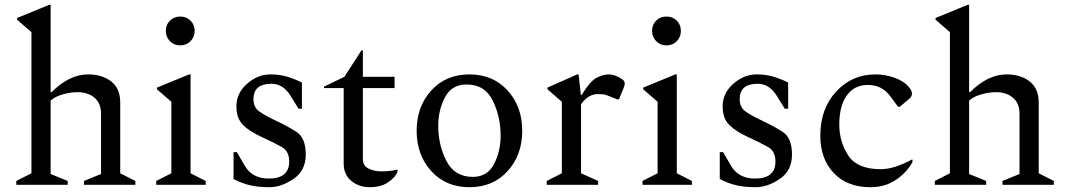

<svg xmlns="http://www.w3.org/2000/svg" viewBox="-20 -770 4449 800"><path d="M48 0V-16L111 -48V-636L51 -688V-695L185 -750H191V-386H195Q269 -460 347 -460Q406 -460 443.5 -430.5Q481 -401 481 -343V-48L544 -16V0H330V-16L401 -45V-296Q401 -340 373.5 -363Q346 -386 302 -386Q275 -386 242.5 -377Q210 -368 191 -351V-45L262 -16V0Z M731 -581Q705 -581 688 -598.5Q671 -616 671 -641Q671 -667 688 -684Q705 -701 731 -701Q757 -701 774 -684Q791 -667 791 -641Q791 -616 774 -598.5Q757 -581 731 -581ZM631 0V-16L694 -48V-346L634 -398V-405L768 -460H774V-48L837 -16V0Z M1103 10Q1056 10 1022 2Q988 -6 953 -24V-136H967L999 -81Q1030 -26 1100 -26Q1185 -26 1185 -97Q1185 -140 1154 -157.5Q1123 -175 1071 -199Q1020 -222 992.5 -249.5Q965 -277 965 -327Q965 -382 1009.5 -421Q1054 -460 1107 -460Q1144 -460 1175 -451Q1206 -442 1238 -426V-317H1224L1191 -370Q1160 -421 1111 -421Q1036 -421 1036 -357Q1036 -323 1060.5 -305.5Q1085 -288 1132 -266Q1175 -246 1214.5 -221Q1254 -196 1254 -126Q1254 -59 1203 -24.5Q1152 10 1103 10Z M1520 10Q1476 10 1444 -16Q1412 -42 1412 -89V-403H1330V-409L1415 -450L1486 -560H1492V-450H1624V-403H1492V-106Q1492 -80 1515 -68Q1538 -56 1569 -56Q1605 -56 1633 -63H1636V-53Q1626 -30 1596.5 -10Q1567 10 1520 10Z M1936 10Q1838 10 1777 -57Q1716 -124 1716 -225Q1716 -326 1777 -393Q1838 -460 1936 -460Q2034 -460 2095 -393Q2156 -326 2156 -225Q2156 -124 2095 -57Q2034 10 1936 10ZM1950 -33Q2011 -33 2038.5 -86.5Q2066 -140 2066 -205Q2066 -284 2033 -351Q2000 -418 1924 -418Q1862 -418 1834 -364.5Q1806 -311 1806 -246Q1806 -166 1840 -99.5Q1874 -33 1950 -33Z M2258 0V-16L2321 -48V-346L2261 -398V-405L2385 -460H2391L2400 -375H2404Q2438 -431 2465 -445.5Q2492 -460 2517 -460Q2533 -460 2553 -451Q2564 -446 2573.5 -439Q2583 -432 2583 -423Q2583 -414 2579 -405L2559 -356H2552L2514 -371Q2503 -376 2492.5 -377Q2482 -378 2472 -378Q2430 -378 2401 -335V-48L2472 -16V0Z M2757 -581Q2731 -581 2714 -598.5Q2697 -616 2697 -641Q2697 -667 2714 -684Q2731 -701 2757 -701Q2783 -701 2800 -684Q2817 -667 2817 -641Q2817 -616 2800 -598.5Q2783 -581 2757 -581ZM2657 0V-16L2720 -48V-346L2660 -398V-405L2794 -460H2800V-48L2863 -16V0Z M3129 10Q3082 10 3048 2Q3014 -6 2979 -24V-136H2993L3025 -81Q3056 -26 3126 -26Q3211 -26 3211 -97Q3211 -140 3180 -157.5Q3149 -175 3097 -199Q3046 -222 3018.5 -249.5Q2991 -277 2991 -327Q2991 -382 3035.5 -421Q3080 -460 3133 -460Q3170 -460 3201 -451Q3232 -442 3264 -426V-317H3250L3217 -370Q3186 -421 3137 -421Q3062 -421 3062 -357Q3062 -323 3086.5 -305.5Q3111 -288 3158 -266Q3201 -246 3240.5 -221Q3280 -196 3280 -126Q3280 -59 3229 -24.5Q3178 10 3129 10Z M3607 10Q3510 10 3454 -49Q3398 -108 3398 -205Q3398 -317 3464 -388.5Q3530 -460 3628 -460Q3668 -460 3706 -446.5Q3744 -433 3764 -411Q3780 -392 3780 -381Q3780 -367 3767 -357L3729 -325H3722L3688 -371Q3673 -391 3650.5 -403.5Q3628 -416 3595 -416Q3540 -416 3508.5 -372.5Q3477 -329 3477 -251Q3477 -179 3514.5 -122Q3552 -65 3650 -65Q3705 -65 3779 -105H3782V-95Q3759 -52 3713.5 -21Q3668 10 3607 10Z M3875 0V-16L3938 -48V-636L3878 -688V-695L4012 -750H4018V-386H4022Q4096 -460 4174 -460Q4233 -460 4270.5 -430.5Q4308 -401 4308 -343V-48L4371 -16V0H4157V-16L4228 -45V-296Q4228 -340 4200.5 -363Q4173 -386 4129 -386Q4102 -386 4069.5 -377Q4037 -368 4018 -351V-45L4089 -16V0Z"/></svg>

Font: Spectral
Style: Regular
Weight: 400
Designer: Jean-Baptiste Levee
Foundry: Production Type
Version: Version 1.002